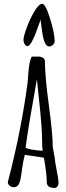

<svg xmlns="http://www.w3.org/2000/svg" viewBox="-20 -963 343 993"><path d="M20.5 0ZM262.7 -750.5Q262.7 -738.8 253.7 -730.7Q244.6 -722.7 233.4 -722.7Q206.5 -723.1 195.8 -814.9Q190.9 -856.9 189.5 -862.3Q189.5 -859.4 181.9 -838.6Q174.3 -817.9 168.7 -802.2Q163.1 -786.6 157.5 -773.9Q151.9 -761.2 145.8 -749.5Q139.6 -737.8 133.8 -731.2Q127.9 -724.6 121.3 -724.6Q114.7 -724.6 108.2 -733.9Q101.6 -743.2 101.6 -758.5Q101.6 -773.9 117.7 -818.6Q133.8 -863.3 157.5 -903.3Q181.2 -943.4 198.2 -943.4Q215.3 -943.4 239 -866.7Q262.7 -790 262.7 -750.5ZM200.7 -183.1Q197.8 -197.8 197.8 -234.1Q197.8 -270.5 193.6 -324.5Q189.5 -378.4 181.6 -450Q173.8 -521.5 170.9 -553.7Q125.5 -302.2 112.3 -199.2Q129.4 -188 200.7 -183.1ZM252.9 -203.1 263.7 -141.6Q263.7 -129.4 273.2 -82Q282.7 -34.7 282.7 -20V-19Q282.7 2.9 266.1 9.3Q245.1 9.3 233.4 2.4Q221.7 -4.4 221.7 -23.9Q221.7 -66.4 207 -147.5L108.4 -162.1Q99.1 -128.9 94.2 -89.4Q89.4 -49.8 85 -31.7Q76.2 5.4 52.2 5.4Q40.5 5.4 30.5 -2.2Q20.5 -9.8 20.5 -21.5L22.9 -30.3Q90.3 -290.5 123 -537.1Q124 -543.9 126 -577.1Q130.9 -650.4 144.5 -670.4H178.2Q191.9 -670.4 202.1 -664.1Q212.4 -657.7 212.4 -645Q212.4 -568.8 232.7 -418.9Q252.9 -269 252.9 -203.1Z"/></svg>

Font: Amatic
Style: Bold
Weight: 700
Width: 3
Version: Version 2.000; ttfautohint (v0.92-dirty) -l 8 -r 50 -G 50 -x